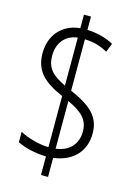

<svg xmlns="http://www.w3.org/2000/svg" viewBox="-123 -824 659 946"><g transform="rotate(15 206.0 -351.0)"><path d="M184 -37V58H220V-39C321 -52 377 -116 377 -205C377 -291 326 -335 220 -382V-644C264 -643 302 -632 337 -612L355 -657C314 -679 270 -690 220 -692V-760H184V-691C97 -683 36 -620 36 -525C36 -434 85 -388 184 -345V-84C132 -85 74 -103 37 -123V-70C73 -52 127 -38 184 -37ZM184 -643V-398C118 -430 85 -459 85 -525C85 -593 125 -636 184 -643ZM220 -86V-329C295 -294 328 -262 328 -202C328 -137 287 -94 220 -86Z"/></g></svg>

Font: Noto Sans Thai Looped ExtraCondensed Light
Style: Regular
Weight: 300
Width: 2
Designer: Sasikarn Vongin, Ben Mitchell
Foundry: The Fontpad Ltd
Version: Version 1.001